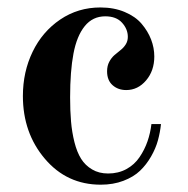

<svg xmlns="http://www.w3.org/2000/svg" viewBox="-20 -488 508 520"><path d="M416 -151.9Q413.6 -129.4 407.7 -107.9Q401.9 -86.4 389.2 -64.2Q376.5 -42 359.1 -25.4Q341.8 -8.8 314.2 1.7Q286.6 12.2 252.9 12.2Q161.1 12.2 101.6 -57.9Q42 -127.9 42 -228Q42 -293.5 68.4 -347.9Q94.7 -402.3 143.1 -435.1Q191.4 -467.8 252 -467.8Q288.6 -467.8 317.6 -455.6Q346.7 -443.4 363.5 -423.6Q380.4 -403.8 389.2 -381.1Q397.9 -358.4 397.9 -335Q397.9 -296.4 375.7 -270.3Q353.5 -244.1 321.8 -244.1Q299.8 -244.1 284.9 -257.3Q270 -270.5 270 -294.9Q270 -309.6 275.9 -320.6Q281.7 -331.5 289.8 -338.6Q297.9 -345.7 306.2 -352.1Q314.5 -358.4 320.3 -367.4Q326.2 -376.5 326.2 -388.2Q326.2 -409.2 310.5 -426.5Q294.9 -443.8 265.1 -443.8Q231 -443.8 209.5 -417.2Q188 -390.6 179 -343Q169.9 -295.4 169.9 -224.1Q169.9 -187.5 172.4 -158.9Q174.8 -130.4 181.6 -103Q188.5 -75.7 199.7 -57.9Q210.9 -40 229.5 -29.1Q248 -18.1 272.9 -18.1Q300.3 -18.1 322.3 -30Q344.2 -42 357.9 -62.3Q371.6 -82.5 379.4 -105Q387.2 -127.4 390.1 -151.9Z"/></svg>

Font: Flanker Steampunk
Style: Bold
Weight: 700
Designer: Alexey Kryukov, Leonardo Di Lena
Foundry: Alexey Kryukov, Leonardo Di Lena
Version: 1.210